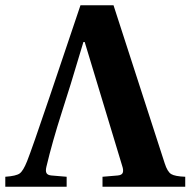

<svg xmlns="http://www.w3.org/2000/svg" viewBox="-48 -712 726 732"><path d="M-27.8 0V-38.1Q13.7 -41 27.1 -50.8Q40.5 -60.5 55.2 -97.2Q74.7 -146.5 141.1 -342.8L258.8 -691.9H384.8L580.1 -88.9Q590.3 -57.1 604.7 -48.3Q619.1 -39.6 658.2 -38.1V0H342.8V-38.1L400.9 -43Q417 -44.4 420.2 -54Q423.3 -63.5 418 -79.1L274.9 -551.8H270Q213.9 -363.3 188 -285.2Q150.9 -169.4 128.9 -76.2Q125 -60.1 129.2 -52.2Q133.3 -44.4 147.9 -43L206.1 -38.1V0Z"/></svg>

Font: Linguistics Pro
Style: Bold
Weight: 700
Designer: Stefan Peev, Context Ltd
Foundry: Stefan Peev, Context Ltd
Version: Version 001.000